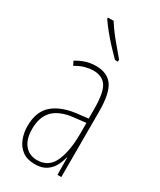

<svg xmlns="http://www.w3.org/2000/svg" viewBox="-196 -830 758 907"><g transform="rotate(30 183.0 -376.5)"><path d="M177 -537Q240 -537 268.5 -496.5Q297 -456 297 -358V0H276L275 -93H273Q267 -68 254.5 -44.5Q242 -21 218.5 -5.5Q195 10 157 10Q115 10 89 -9.5Q63 -29 50.5 -61Q38 -93 38 -129Q38 -208 83 -247.5Q128 -287 210 -297L271 -304V-355Q271 -445 249 -478.5Q227 -512 177 -512Q159 -512 135 -506Q111 -500 83 -483L72 -505Q123 -537 177 -537ZM209 -274Q135 -266 99.5 -230.5Q64 -195 64 -129Q64 -73 89 -42.5Q114 -12 157 -12Q220 -12 246 -70Q272 -128 272 -220V-281ZM142 -763Q168 -722 197.5 -687Q227 -652 256 -617V-606H240Q221 -625 197 -650.5Q173 -676 150.5 -703.5Q128 -731 111 -756V-763Z"/></g></svg>

Font: Noto Sans Lao ExtraCondensed Thin
Style: Regular
Weight: 100
Width: 2
Designer: Monotype Design Team
Foundry: Monotype Imaging Inc.
Version: Version 2.003; ttfautohint (v1.8.4.7-5d5b)